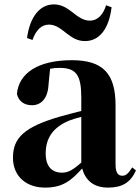

<svg xmlns="http://www.w3.org/2000/svg" viewBox="-20 -837 639 874"><path d="M463 -813C449 -769 424 -743 389 -743C356 -743 331 -765 306 -784C284 -801 259 -817 225 -817C161 -817 116 -760 103 -664L128 -655C143 -699 168 -725 203 -725C236 -725 261 -702 286 -683C307 -667 331 -650 367 -650C432 -650 476 -705 488 -804ZM350 -97C313 -64 290 -51 263 -51C216 -51 188 -79 188 -139C188 -212 225 -259 295 -288C307 -293 327 -299 350 -305ZM136 -504 152 -510ZM582 -75C563 -45 552 -37 537 -37C518 -37 506 -50 506 -88V-357C506 -502 449 -563 307 -563C152 -563 65 -503 57 -409C65 -376 90 -358 126 -358C164 -358 198 -385 201 -453L208 -524C223 -527 236 -528 250 -528C326 -528 350 -497 350 -393V-332C315 -323 280 -314 252 -306C91 -259 39 -210 39 -119C39 -35 99 17 185 17C265 17 303 -14 354 -70C369 -16 406 17 472 17C536 17 574 -6 599 -61Z"/></svg>

Font: Noto Serif TC Black
Style: Regular
Weight: 900
Version: Version 1.001;PS 1.001;hotconv 16.6.54;makeotf.lib2.5.65590